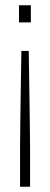

<svg xmlns="http://www.w3.org/2000/svg" viewBox="-20 -530 190 728"><path d="M52 -445V-510H97V-445ZM61 -337H89Q94 -27 94 31V178H56V31Q56 -27 61 -337Z"/></svg>

Font: Saira Ultra Condensed Thin
Style: Regular
Weight: 100
Width: 1
Designer: Hector Gatti with collaboration of the Omnibus-Type team
Foundry: Omnibus-Type
Version: Version 1.001; ttfautohint (v1.8)